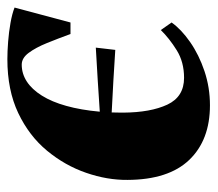

<svg xmlns="http://www.w3.org/2000/svg" viewBox="-54 -510 576 508"><g transform="rotate(-90 234.0 -256.0)"><path d="M209.5 11.5Q117.5 11.5 65 -43.2Q12.5 -98 12 -206.5Q11.5 -260.5 30.8 -316.2Q50 -372 89.2 -419.5Q128.5 -467 189 -495.8Q249.5 -524.5 331.5 -524.5Q352 -524.5 377.8 -522.5Q403.5 -520.5 427.5 -516.2Q451.5 -512 468 -505.5L428.5 -357.5H398Q386 -390.5 374 -420Q362 -449.5 348.2 -468Q334.5 -486.5 317 -486.5Q293 -486.5 272.2 -473Q251.5 -459.5 235 -433.2Q218.5 -407 207.8 -368.5Q197 -330 192.5 -280Q235 -283 277 -285.5Q319 -288 362 -290.5L356 -239Q316 -241.5 275 -244Q234 -246.5 190.5 -248.5Q190.5 -241 190.2 -233.5Q190 -226 190 -218Q190.5 -145.5 211.2 -101.2Q232 -57 282 -57Q324 -57 355.2 -76.5Q386.5 -96 408.5 -118.5L428.5 -90Q410.5 -64.5 376.8 -41Q343 -17.5 299.8 -3Q256.5 11.5 209.5 11.5Z"/></g></svg>

Font: Merriweather 120pt Black
Style: Italic
Weight: 900
Italic angle: -7.8°
Version: Version 2.101